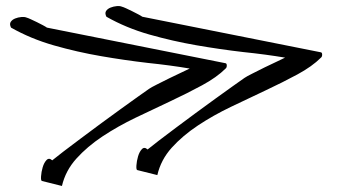

<svg xmlns="http://www.w3.org/2000/svg" viewBox="-20 -617 1150 637"><path d="M119.1 -16.6Q115.2 -17.6 116.2 -32.2Q117.2 -46.9 121.6 -62Q126 -77.1 134.3 -85.9Q142.6 -94.7 153.3 -85Q165 -94.7 189.9 -113.8Q214.8 -132.8 246.1 -156.2Q277.3 -179.7 312.5 -205.6Q347.7 -231.4 379.4 -254.4Q411.1 -277.3 436.5 -295.4Q461.9 -313.5 474.6 -322.3Q481.4 -327.1 501 -336.9L542 -357.4Q563.5 -368.2 583 -377Q601.6 -385.7 609.4 -389.6Q545.9 -400.4 470.7 -408.2Q394.5 -417 315.4 -430.7Q236.3 -444.3 159.2 -466.3Q82 -488.3 16.6 -525.4Q10.7 -537.1 15.6 -544.4Q20.5 -551.8 30.3 -555.7Q40 -559.6 50.8 -560.5Q61.5 -561.5 68.4 -558.6Q72.3 -557.6 82 -553.2Q91.8 -548.8 102.5 -543.5Q113.3 -538.1 122.6 -533.2Q131.8 -528.3 135.7 -525.4L728.5 -407.2Q732.4 -406.2 732.4 -399.4Q732.4 -392.6 728.5 -389.6Q699.2 -360.4 650.4 -334Q601.6 -307.6 545.4 -281.2Q489.3 -254.9 430.2 -226.6Q371.1 -198.2 320.3 -164.6Q269.5 -130.9 233.4 -90.8Q197.3 -50.8 185.5 0ZM435.5 -52.7Q431.6 -53.7 432.6 -68.4Q433.6 -83 438 -98.1Q442.4 -113.3 450.7 -122.1Q459 -130.9 469.7 -121.1Q481.4 -130.9 506.3 -149.9Q531.2 -168.9 562.5 -192.4Q593.8 -215.8 628.9 -241.7Q664.1 -267.6 695.8 -290.5Q727.5 -313.5 752.9 -331.5Q778.3 -349.6 791 -358.4Q797.9 -363.3 817.4 -373L858.4 -393.6Q879.9 -404.3 899.4 -413.1Q918 -421.9 925.8 -425.8Q862.3 -436.5 787.1 -444.3Q710.9 -453.1 631.8 -466.8Q552.7 -480.5 475.6 -502.4Q398.4 -524.4 333 -561.5Q327.1 -573.2 332 -580.6Q336.9 -587.9 346.7 -591.8Q356.4 -595.7 367.2 -596.7Q377.9 -597.7 384.8 -594.7Q388.7 -593.8 398.4 -589.4Q408.2 -585 418.9 -579.6Q429.7 -574.2 439 -569.3Q448.2 -564.5 452.1 -561.5L1044.9 -443.4Q1048.8 -442.4 1048.8 -435.5Q1048.8 -428.7 1044.9 -425.8Q1015.6 -396.5 966.8 -370.1Q918 -343.8 861.8 -317.4Q805.7 -291 746.6 -262.7Q687.5 -234.4 636.7 -200.7Q585.9 -167 549.8 -127Q513.7 -86.9 502 -36.1Z"/></svg>

Font: Over the Rainbow
Style: Regular
Weight: 400
Designer: Kimberly Geswein
Foundry: Kimberly Geswein
Version: Version 1.002 2010